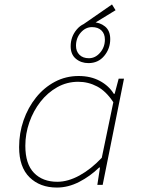

<svg xmlns="http://www.w3.org/2000/svg" viewBox="-20 -832 640 864"><path d="M366 -704 354 -722 484 -812 500 -786ZM236 12Q160 12 113 -34Q66 -80 66 -170Q66 -233 86 -290.5Q106 -348 142 -393Q178 -438 227 -464Q276 -490 334 -490Q388 -490 429 -468Q470 -446 492 -410H496L514 -478H538L442 0H418L430 -78H426Q386 -39 336.5 -13.5Q287 12 236 12ZM238 -14Q286 -14 338 -42.5Q390 -71 438 -122L490 -372Q457 -422 417 -443Q377 -464 332 -464Q281 -464 237.5 -439.5Q194 -415 162 -374Q130 -333 112 -281.5Q94 -230 94 -176Q94 -94 133 -54Q172 -14 238 -14ZM378 -548Q345 -548 321.5 -567.5Q298 -587 298 -624Q298 -667 325.5 -699.5Q353 -732 396 -732Q429 -732 452.5 -713Q476 -694 476 -656Q476 -613 449 -580.5Q422 -548 378 -548ZM380 -570Q409 -570 430.5 -595Q452 -620 452 -654Q452 -680 436.5 -695Q421 -710 394 -710Q365 -710 343.5 -685.5Q322 -661 322 -626Q322 -601 337.5 -585.5Q353 -570 380 -570Z"/></svg>

Font: Source Code Pro ExtraLight ExtraLight
Style: Italic
Weight: 250
Italic angle: -11°
Monospace: yes
Version: Version 1.016;hotconv 1.0.116;makeotfexe 2.5.65601